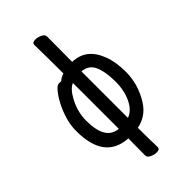

<svg xmlns="http://www.w3.org/2000/svg" viewBox="-277 -794 1054 1054"><g transform="rotate(-45 250.0 -267.0)"><path d="M265 188Q249 188 229.5 179Q210 170 210 154L211 23Q37 13 37 -207Q37 -252 50 -295.5Q63 -339 82 -375.5Q101 -412 121 -436Q141 -460 155 -460Q172 -460 172 -459Q186 -473 211 -481Q211 -576 209 -706Q209 -722 235 -722Q251 -722 271 -713Q291 -704 291 -688Q290 -631 290 -492Q397 -489 439 -376Q460 -322 460 -245Q460 -148 407 -63Q365 4 289 19Q289 116 291 148V173Q291 188 265 188ZM211 -51V-407Q181 -395 157 -353Q116 -285 116 -208Q116 -59 211 -51ZM289 -58Q337 -74 364 -142Q382 -188 382 -245Q382 -328 359 -375Q338 -415 289 -419Z"/></g></svg>

Font: LXGW WenKai Mono Medium
Style: Regular
Weight: 500
Monospace: yes
Designer: LXGW / Fontworks Inc.
Foundry: LXGW / Fontworks Inc.
Version: Version 1.520; June 14, 2025